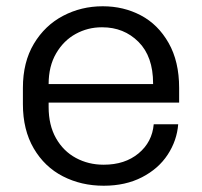

<svg xmlns="http://www.w3.org/2000/svg" viewBox="-20 -588 643 612"><path d="M551 -308V-261H135V-247Q135 -189 158.5 -147.5Q182 -106 222 -84.5Q262 -63 310 -63H311Q378 -63 421.5 -99Q465 -135 470 -192H548Q544 -140 514.5 -95Q485 -50 432.5 -23Q380 4 311 4H310Q239 4 180.5 -26Q122 -56 87.5 -115Q53 -174 53 -256V-308Q53 -390 88 -448.5Q123 -507 181 -537.5Q239 -568 307 -568H308Q374 -568 429 -539Q484 -510 517.5 -451Q551 -392 551 -308ZM135 -320H468V-322Q468 -408 421.5 -454.5Q375 -501 306 -501H304Q260 -501 221.5 -480Q183 -459 159 -418Q135 -377 135 -320Z"/></svg>

Font: Kakao Big Sans
Style: Regular
Weight: 400
Designer: Park Young-rak; Lee Sang-min; Kim Jung-jin; Min Bon; Park Min-gyu;
Foundry: Kakao Corporation
Version: Version 2.003